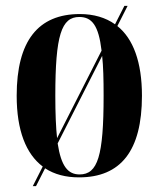

<svg xmlns="http://www.w3.org/2000/svg" viewBox="-20 -596 543 656"><path d="M126 -27 92 40H103L134 -21C166 0 205 10 250 10C392 10 465 -80 465 -269C465 -384 435 -464 381 -507L416 -576H405L373 -513C341 -536 300 -548 253 -548C110 -548 37 -456 37 -269C37 -150 69 -70 126 -27ZM327 -423 175 -124C171 -161 169 -209 169 -269C169 -476 190 -538 251 -538C294 -538 317 -509 327 -423ZM252 0C212 0 189 -28 177 -106L329 -405C333 -369 334 -324 334 -269C334 -63 314 0 252 0Z"/></svg>

Font: Noto Serif Display ExtraCondensed
Style: Bold
Weight: 700
Width: 2
Designer: Monotype Design Team
Foundry: Monotype Imaging Inc.
Version: Version 2.009